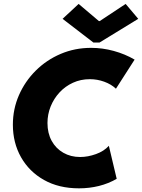

<svg xmlns="http://www.w3.org/2000/svg" viewBox="-20 -978 744 1005"><path d="M393.6 7.8Q288.1 7.8 210.4 -35.9Q132.8 -79.6 90.1 -155Q47.4 -230.5 47.4 -325.2Q47.4 -407.2 79.1 -479.7Q110.8 -552.2 167 -608.2Q223.1 -664.1 297.4 -695.8Q371.6 -727.5 457 -727.5Q516.6 -727.5 575.4 -711.4Q634.3 -695.3 684.6 -666L586.9 -513.7Q562 -537.1 525.6 -550.3Q489.3 -563.5 450.2 -563.5Q402.3 -563.5 361.8 -544.9Q321.3 -526.4 291.5 -494.1Q261.7 -461.9 245.1 -420.7Q228.5 -379.4 228.5 -334Q228.5 -280.8 250.5 -240.7Q272.5 -200.7 311.3 -178.5Q350.1 -156.2 399.4 -156.2Q439.9 -156.2 482.2 -171.4Q524.4 -186.5 549.8 -214.8L590.8 -42Q547.9 -17.1 497.8 -4.6Q447.8 7.8 393.6 7.8ZM468.8 -755.4 307.6 -879.4 391.6 -957.5 497.6 -867.7H502L637.7 -957.5L703.6 -879.4L501 -755.4Z"/></svg>

Font: Reddit Sans Black
Style: Italic
Weight: 900
Italic angle: -11.25°
Designer: Stephen Hutchings
Version: Version 1.013